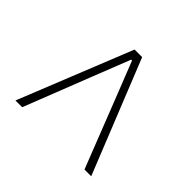

<svg xmlns="http://www.w3.org/2000/svg" viewBox="-86 -654 645 645"><g transform="rotate(-45 236.0 -332.0)"><path d="M34 -152V-184L274 -278L406 -330V-334L274 -386L34 -480V-512L438 -350V-314Z"/></g></svg>

Font: Source Sans 3 ExtraLight ExtraLight
Style: Regular
Weight: 250
Version: Version 3.052;hotconv 1.1.0;makeotfexe 2.6.0